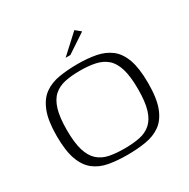

<svg xmlns="http://www.w3.org/2000/svg" viewBox="-143 -743 869 881"><g transform="rotate(-30 291.5 -302.0)"><path d="M287 7Q233 7 189.5 -1Q146 -9 114.5 -33.5Q83 -58 66 -105Q49 -152 49 -231Q49 -311 68 -359Q87 -407 120 -430.5Q153 -454 198.5 -461.5Q244 -469 297 -469Q350 -469 393.5 -460.5Q437 -452 468.5 -428Q500 -404 517 -357Q534 -310 534 -231Q534 -150 515.5 -102.5Q497 -55 464 -31.5Q431 -8 386 -0.5Q341 7 287 7ZM291 -25Q336 -25 371 -32Q406 -39 430.5 -60.5Q455 -82 467.5 -122.5Q480 -163 480 -231Q480 -298 467.5 -339Q455 -380 430.5 -401Q406 -422 371 -429.5Q336 -437 291 -437Q245 -437 210.5 -429.5Q176 -422 152 -401Q128 -380 115.5 -339Q103 -298 103 -231Q103 -163 115.5 -122.5Q128 -82 152 -60.5Q176 -39 210.5 -32Q245 -25 291 -25ZM264 -521 362 -611 390 -588 289 -521Z"/></g></svg>

Font: Genos Light
Style: Regular
Weight: 300
Designer: Robert E. Leuschke
Foundry: Robert E. Leuschke
Version: Version 1.010